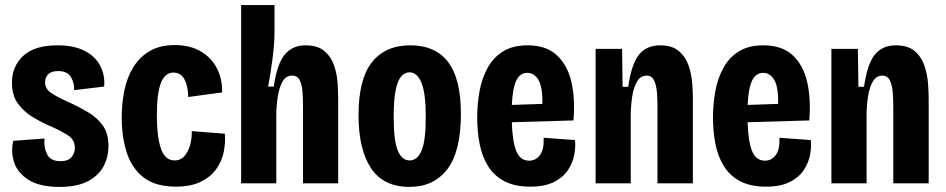

<svg xmlns="http://www.w3.org/2000/svg" viewBox="-20 -720 3714 754"><path d="M214 14Q136 14 92.5 -13.5Q49 -41 35.5 -82.5Q22 -124 32 -167L155 -176Q151 -143 164.5 -115Q178 -87 217 -87Q247 -87 260.5 -102.5Q274 -118 274 -139Q274 -171 247 -188.5Q220 -206 179 -224Q144 -239 109 -260Q74 -281 50.5 -313Q27 -345 27 -396Q27 -459 71 -500.5Q115 -542 206 -542Q272 -542 314 -519.5Q356 -497 374.5 -460Q393 -423 389 -380L271 -366Q273 -392 259 -416.5Q245 -441 208 -441Q181 -441 169 -428Q157 -415 157 -397Q157 -372 179.5 -356Q202 -340 247 -320Q291 -300 327 -278.5Q363 -257 384.5 -226Q406 -195 406 -147Q406 -105 387.5 -68.5Q369 -32 326.5 -9Q284 14 214 14Z M671 13Q590 13 543.5 -23.5Q497 -60 477.5 -121.5Q458 -183 458 -258Q458 -314 468.5 -365Q479 -416 503.5 -456Q528 -496 568 -519.5Q608 -543 666 -543Q728 -543 770.5 -517Q813 -491 833.5 -448.5Q854 -406 852 -357L719 -339Q719 -379 705 -407Q691 -435 661 -435Q628 -435 612 -394.5Q596 -354 596 -267Q596 -183 612 -136.5Q628 -90 666 -90Q690 -90 705 -108Q720 -126 727 -152Q734 -178 733 -205L863 -195Q866 -160 858.5 -123Q851 -86 829 -55.5Q807 -25 768 -6Q729 13 671 13Z M927 0V-700H1058V-595Q1058 -550 1050.5 -491.5Q1043 -433 1033 -380H1055Q1068 -469 1098 -505.5Q1128 -542 1180 -542Q1228 -542 1254.5 -519Q1281 -496 1292.5 -461.5Q1304 -427 1306 -390.5Q1308 -354 1308 -327V0H1170V-303Q1170 -332 1168 -359.5Q1166 -387 1157 -405Q1148 -423 1127 -423Q1103 -423 1090 -400.5Q1077 -378 1071 -341.5Q1065 -305 1065 -265V0Z M1588 14Q1486 14 1437 -59.5Q1388 -133 1388 -268Q1388 -409 1440.5 -475.5Q1493 -542 1591 -542Q1690 -542 1740 -476Q1790 -410 1790 -273Q1790 -126 1737 -56Q1684 14 1588 14ZM1589 -90Q1619 -90 1635.5 -128.5Q1652 -167 1652 -261Q1652 -355 1635 -395.5Q1618 -436 1588 -436Q1570 -436 1556 -420.5Q1542 -405 1534 -367Q1526 -329 1526 -261Q1526 -168 1542 -129Q1558 -90 1589 -90Z M2062 13Q2001 13 1960.5 -8.5Q1920 -30 1896.5 -68Q1873 -106 1863.5 -155Q1854 -204 1854 -259Q1854 -311 1863 -361Q1872 -411 1894 -452Q1916 -493 1954.5 -517.5Q1993 -542 2052 -542Q2126 -542 2168 -502Q2210 -462 2224.5 -395.5Q2239 -329 2232 -247L1990 -240Q1992 -167 2007 -128Q2022 -89 2058 -89Q2084 -89 2100.5 -111Q2117 -133 2115 -179L2238 -170Q2241 -143 2235 -111.5Q2229 -80 2210 -51.5Q2191 -23 2155 -5Q2119 13 2062 13ZM2051 -434Q2022 -434 2007.5 -403.5Q1993 -373 1990 -308L2110 -312Q2111 -380 2094 -407Q2077 -434 2051 -434Z M2319 0V-528H2423L2425 -379H2447Q2460 -469 2489.5 -505.5Q2519 -542 2572 -542Q2620 -542 2646.5 -519Q2673 -496 2684.5 -461.5Q2696 -427 2698.5 -391.5Q2701 -356 2701 -331V0H2562V-300Q2562 -327 2560 -355.5Q2558 -384 2549 -403.5Q2540 -423 2519 -423Q2495 -423 2481.5 -399.5Q2468 -376 2462.5 -339.5Q2457 -303 2457 -263V0Z M2988 13Q2927 13 2886.5 -8.5Q2846 -30 2822.5 -68Q2799 -106 2789.5 -155Q2780 -204 2780 -259Q2780 -311 2789 -361Q2798 -411 2820 -452Q2842 -493 2880.5 -517.5Q2919 -542 2978 -542Q3052 -542 3094 -502Q3136 -462 3150.5 -395.5Q3165 -329 3158 -247L2916 -240Q2918 -167 2933 -128Q2948 -89 2984 -89Q3010 -89 3026.5 -111Q3043 -133 3041 -179L3164 -170Q3167 -143 3161 -111.5Q3155 -80 3136 -51.5Q3117 -23 3081 -5Q3045 13 2988 13ZM2977 -434Q2948 -434 2933.5 -403.5Q2919 -373 2916 -308L3036 -312Q3037 -380 3020 -407Q3003 -434 2977 -434Z M3245 0V-528H3349L3351 -379H3373Q3386 -469 3415.5 -505.5Q3445 -542 3498 -542Q3546 -542 3572.5 -519Q3599 -496 3610.5 -461.5Q3622 -427 3624.5 -391.5Q3627 -356 3627 -331V0H3488V-300Q3488 -327 3486 -355.5Q3484 -384 3475 -403.5Q3466 -423 3445 -423Q3421 -423 3407.5 -399.5Q3394 -376 3388.5 -339.5Q3383 -303 3383 -263V0Z"/></svg>

Font: Bricolage Grotesque 10pt Condensed Bricolage Grotesque 10pt Condensed Regular
Style: Bold
Weight: 700
Width: 3
Designer: Mathieu Triay
Foundry: Atelier Triay
Version: Version 1.000; ttfautohint (v1.8.4.7-5d5b);gftools[0.9.32]